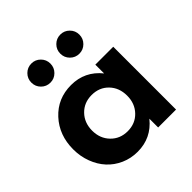

<svg xmlns="http://www.w3.org/2000/svg" viewBox="-192 -850 1006 1006"><g transform="rotate(-45 311.0 -346.5)"><path d="M259.5 14.5Q210 14.5 167 -4.5Q124.1 -23.6 93.9 -56.6Q63.6 -89.5 46.4 -135.5Q29.1 -181.4 29.1 -233.2Q29.1 -338.6 94.3 -409.3Q159.5 -480 259.5 -480Q360.9 -480 425 -400.5V-465.5H557.7V0H425V-65Q360.9 14.5 259.5 14.5ZM428.2 -232.7Q428.2 -291.4 391.8 -329.1Q355.5 -366.8 298.6 -366.8Q242.3 -366.8 205.5 -328.9Q168.6 -290.9 168.6 -232.7Q168.6 -174.5 205.5 -136.6Q242.3 -98.6 298.6 -98.6Q355 -98.6 391.6 -136.6Q428.2 -174.5 428.2 -232.7ZM406.8 -706.8Q435.9 -706.8 456.6 -686.1Q477.3 -665.5 477.3 -635.9Q477.3 -606.4 456.6 -585.7Q435.9 -565 406.8 -565Q377.3 -565 356.6 -585.7Q335.9 -606.4 335.9 -635.9Q335.9 -665.5 356.6 -686.1Q377.3 -706.8 406.8 -706.8ZM192.3 -706.8Q221.4 -706.8 242 -686.1Q262.7 -665.5 262.7 -635.9Q262.7 -606.4 242 -585.7Q221.4 -565 192.3 -565Q162.7 -565 142 -585.7Q121.4 -606.4 121.4 -635.9Q121.4 -665.5 142 -686.1Q162.7 -706.8 192.3 -706.8Z"/></g></svg>

Font: Spartan MB
Style: Bold
Weight: 700
Designer: Matt Bailey, Mirko Velimirovic
Foundry: Matt Bailey
Version: Version 1.005